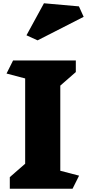

<svg xmlns="http://www.w3.org/2000/svg" viewBox="-20 -1155 532 1175"><path d="M424 0H40V-71L134 -153V-675L20 -705L60 -785H444V-714L349 -631V-110L464 -80ZM492 -1052 210 -908 142 -939 249 -1135 463 -1116Z"/></svg>

Font: Inknut Antiqua Black
Style: Regular
Weight: 900
Designer: Claus Eggers Sørensen
Foundry: Claus Eggers Sørensen
Version: Version 1.003; ttfautohint (v1.8.2) -l 8 -r 50 -G 200 -x 14 